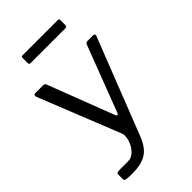

<svg xmlns="http://www.w3.org/2000/svg" viewBox="-266 -813 1063 1063"><g transform="rotate(-45 265.0 -281.5)"><path d="M106 165Q77 165 61 163Q45 161 45 152V113Q45 106 50.5 103Q56 100 73 100H136Q158 100 176 85.5Q194 71 206 49Q218 27 222 4.5Q226 -18 219 -35L28 -513Q26 -520 28.5 -525Q31 -530 39 -530H101Q107 -530 111 -527.5Q115 -525 117 -519L266 -131Q270 -122 275 -122Q280 -122 284 -134L431 -519Q434 -525 437 -527.5Q440 -530 445 -530H492Q499 -530 502 -525.5Q505 -521 502 -515L282 47Q268 83 251 106Q234 129 212.5 141.5Q191 154 165 159.5Q139 165 106 165ZM423 -718V-679Q423 -666 408 -666H138Q132 -666 129.5 -669Q127 -672 127 -678V-717Q127 -728 135 -728H415Q423 -728 423 -718Z"/></g></svg>

Font: Libre Franklin
Style: Regular
Weight: 400
Designer: Pablo Impallari, Rodrigo Fuenzalida, Nhung Nguyen
Foundry: Impallari Type
Version: Version 3.000